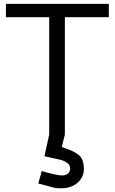

<svg xmlns="http://www.w3.org/2000/svg" viewBox="-20 -708 604 1010"><path d="M348.8 177.5Q348.8 160 333.1 148.8Q317.5 137.5 297.5 132.5L213.8 113.8L238.8 0V-617.5H11.2V-687.5H552.5V-617.5H321.2V0L305 65L320 71.2Q366.2 85 393.8 106.9Q421.2 128.8 421.2 181.2Q421.2 223.8 388.1 253.1Q355 282.5 301.2 282.5Q271.2 282.5 252.5 276.2L197.5 261.2L181.2 257.5L200 191.2L213.8 196.2Q283.8 215 305 215Q325 215 336.9 205.6Q348.8 196.2 348.8 177.5Z"/></svg>

Font: Cambay
Style: Regular
Weight: 400
Designer: Pooja Saxena
Foundry: Pooja Saxena
Version: Version 1.181;PS 001.181;hotconv 1.0.70;makeotf.lib2.5.58329